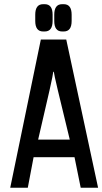

<svg xmlns="http://www.w3.org/2000/svg" viewBox="-20 -887 483 907"><path d="M309.6 -227.5Q234.4 -534.2 234.4 -546.9V-547.9H231.4V-546.9Q231.4 -530.3 160.2 -227.5ZM28.3 0 172.9 -700.2H293L443.4 0H361.3L332 -144.5H138.7L111.3 0ZM281.2 -867.2Q318.4 -867.2 318.4 -817.4V-788.1Q318.4 -738.3 281.2 -738.3H273.4Q236.3 -738.3 236.3 -788.1V-817.4Q236.3 -867.2 273.4 -867.2ZM191.4 -867.2Q228.5 -867.2 228.5 -817.4V-788.1Q228.5 -738.3 191.4 -738.3H183.6Q146.5 -738.3 146.5 -788.1V-817.4Q146.5 -867.2 183.6 -867.2Z"/></svg>

Font: Vancouver Drive
Style: Bold
Weight: 700
Designer: Valery Zaveryaev
Foundry: Cyreal (www.cyreal.org)
Version: Version 1.01